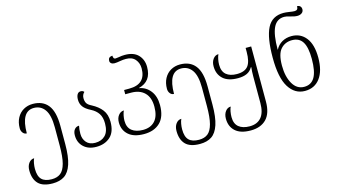

<svg xmlns="http://www.w3.org/2000/svg" viewBox="-106 -1196 3263 1838"><g transform="rotate(-15 1525.0 -276.5)"><path d="M36 62Q36 18 57.5 -10.5Q79 -39 111 -39Q102 -21 97 7Q92 35 92 61Q92 135 124.5 167Q157 199 224 199Q278 199 311.5 172.5Q345 146 362 82.5Q379 19 379 -94V-275Q379 -395 339.5 -450Q300 -505 232 -505Q105 -505 105 -287Q82 -287 67 -306Q52 -325 52 -351Q52 -410 75.5 -454Q99 -498 140 -521.5Q181 -545 232 -545Q331 -545 382.5 -479.5Q434 -414 434 -274V-94Q434 32 409.5 105.5Q385 179 339 209.5Q293 240 223 240Q125 240 80.5 194Q36 148 36 62Z M544 -149Q544 -187 561.5 -208Q579 -229 607 -229Q599 -195 599 -150Q599 -99 629 -64.5Q659 -30 716 -30Q778 -30 815.5 -68Q853 -106 853 -186Q853 -246 828.5 -283.5Q804 -321 757 -345Q705 -371 683 -401Q661 -431 661 -471Q661 -504 672.5 -523.5Q684 -543 707 -543Q728 -543 740 -528Q716 -506 716 -472Q716 -442 727.5 -422Q739 -402 774 -385Q837 -352 872.5 -306Q908 -260 908 -187Q908 -87 854.5 -38.5Q801 10 716 10Q638 10 591 -34Q544 -78 544 -149Z M983 -160Q983 -202 1004.5 -230Q1026 -258 1059 -259Q1050 -240 1044.5 -212.5Q1039 -185 1039 -161Q1039 -95 1079.5 -63Q1120 -31 1190 -31Q1266 -31 1308.5 -78Q1351 -125 1351 -219Q1351 -310 1303 -357.5Q1255 -405 1170 -405H1112V-447H1163Q1328 -447 1328 -604Q1328 -657 1297 -693.5Q1266 -730 1205 -730Q1176 -730 1149 -725Q1111 -718 1090 -718Q1071 -718 1058.5 -727.5Q1046 -737 1046 -753Q1046 -772 1056 -782Q1066 -792 1088 -794Q1090 -774 1095 -767Q1100 -760 1112 -760Q1120 -760 1144 -764Q1176 -770 1205 -770Q1293 -770 1337.5 -723Q1382 -676 1382 -604Q1382 -531 1350 -488Q1318 -445 1255 -429V-427Q1321 -416 1364 -361.5Q1407 -307 1407 -219Q1407 -104 1348.5 -47Q1290 10 1189 10Q1089 10 1036 -36.5Q983 -83 983 -160Z M1495 62Q1495 18 1516.5 -10.5Q1538 -39 1570 -39Q1561 -21 1556 7Q1551 35 1551 61Q1551 135 1583.5 167Q1616 199 1683 199Q1737 199 1770.5 172.5Q1804 146 1821 82.5Q1838 19 1838 -94V-275Q1838 -395 1798.5 -450Q1759 -505 1691 -505Q1564 -505 1564 -287Q1541 -287 1526 -306Q1511 -325 1511 -351Q1511 -410 1534.5 -454Q1558 -498 1599 -521.5Q1640 -545 1691 -545Q1790 -545 1841.5 -479.5Q1893 -414 1893 -274V-94Q1893 32 1868.5 105.5Q1844 179 1798 209.5Q1752 240 1682 240Q1584 240 1539.5 194Q1495 148 1495 62Z M1982 71Q1982 27 2003.5 -1.5Q2025 -30 2057 -30Q2048 -12 2043 16Q2038 44 2038 70Q2038 136 2077 168Q2116 200 2185 200Q2260 200 2300 152.5Q2340 105 2340 10V-253Q2340 -306 2345 -343H2340Q2320 -307 2284.5 -290.5Q2249 -274 2196 -274Q2098 -274 2048 -320Q1998 -366 1998 -444Q1998 -488 2019.5 -516.5Q2041 -545 2073 -545Q2064 -526 2058.5 -498.5Q2053 -471 2053 -445Q2053 -378 2091 -346.5Q2129 -315 2196 -315Q2274 -315 2307 -357Q2340 -399 2340 -496V-535H2395V10Q2395 127 2339.5 184Q2284 241 2184 241Q2084 241 2033 195Q1982 149 1982 71Z M2566 -377Q2566 -575 2614 -670Q2662 -765 2776 -765Q2798 -765 2830 -760Q2866 -754 2883 -754Q2902 -754 2910.5 -763Q2919 -772 2919 -794Q2940 -793 2950.5 -781.5Q2961 -770 2961 -754Q2961 -729 2943 -716Q2925 -703 2899 -703Q2870 -703 2829 -716Q2794 -727 2773 -727Q2699 -727 2665.5 -657Q2632 -587 2632 -440H2634Q2657 -484 2698.5 -507.5Q2740 -531 2792 -531Q2882 -531 2935 -463Q2988 -395 2988 -266Q2988 -135 2934 -62.5Q2880 10 2784 10Q2684 10 2625 -84Q2566 -178 2566 -377ZM2925 -270Q2925 -385 2891.5 -438.5Q2858 -492 2787 -492Q2718 -492 2675 -444Q2632 -396 2632 -281Q2632 -172 2673 -101Q2714 -30 2787 -30Q2857 -30 2891 -88.5Q2925 -147 2925 -270Z"/></g></svg>

Font: Noto Serif Georgian Light
Style: Regular
Weight: 300
Designer: Monotype Design team
Foundry: Monotype Imaging Inc.
Version: Version 1.000